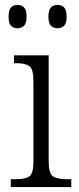

<svg xmlns="http://www.w3.org/2000/svg" viewBox="-20 -761 320 781"><path d="M24 0V-32H42Q82 -32 99 -43.5Q116 -55 116 -103V-432Q116 -480 99.5 -492Q83 -504 46 -504H37V-536H178V-105Q178 -56 195 -44Q212 -32 253 -32H270V0ZM214 -646Q198 -646 187.5 -656Q177 -666 177 -693Q177 -721 187.5 -731Q198 -741 214 -741Q230 -741 240.5 -731Q251 -721 251 -693Q251 -666 240.5 -656Q230 -646 214 -646ZM51 -646Q35 -646 25 -656Q15 -666 15 -693Q15 -721 25 -731Q35 -741 51 -741Q67 -741 77.5 -731Q88 -721 88 -693Q88 -666 77.5 -656Q67 -646 51 -646Z"/></svg>

Font: Noto Serif Armenian SemiCondensed Light
Style: Regular
Weight: 300
Width: 4
Designer: Monotype Design Team
Foundry: Monotype Imaging Inc.
Version: Version 2.008; ttfautohint (v1.8.4.7-5d5b)